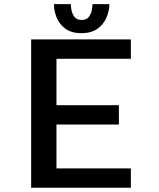

<svg xmlns="http://www.w3.org/2000/svg" viewBox="-20 -886 750 906"><path d="M597.5 -608.5H246.5V-389.5H541V-298.5H246.5V-91.5H597.5V0H127V-700H597.5ZM496 -866.5Q496 -835.5 482.8 -803.8Q469.5 -772 440.5 -750.8Q411.5 -729.5 364 -729.5Q316.5 -729.5 288 -751Q259.5 -772.5 247 -804Q234.5 -835.5 234.5 -866.5H314Q314 -858 317 -840Q320 -822 330.8 -807Q341.5 -792 365 -792Q389 -792 399.8 -807Q410.5 -822 413.5 -839.8Q416.5 -857.5 416.5 -866.5Z"/></svg>

Font: League Mono Medium
Style: Regular
Weight: 500
Width: 6
Designer: Tyler Finck
Foundry: The League of Moveable Type / Tyler Finck
Version: Version 2.300;RELEASE